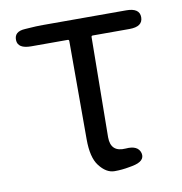

<svg xmlns="http://www.w3.org/2000/svg" viewBox="-67 -603 642 679"><g transform="rotate(-10 253.5 -263.5)"><path d="M344 8Q318 13 291 13Q261 13 236 -20Q213 -50 213 -115V-468Q213 -473 208 -473H77Q29 -473 28 -504Q27 -535 66 -537L81 -538Q106 -540 131 -540H430Q478 -540 478 -507Q478 -473 430 -473H298Q293 -473 293 -468L289 -109Q289 -55 343 -59Q388 -63 396 -33Q403 -3 355 6Z"/></g></svg>

Font: Resource Han Rounded JP Normal
Style: Regular
Weight: 350
Designer: Cyano Hao (round all glyphs); Ryoko NISHIZUKA 西塚涼子 (kana, bopomofo & ideographs); Paul D. Hunt (Latin, Greek & Cyrillic)
Foundry: Cyano Hao
Version: 0.990